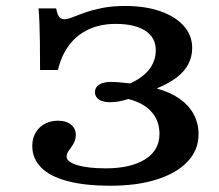

<svg xmlns="http://www.w3.org/2000/svg" viewBox="-20 -602 724 634"><path d="M345.1 11.3Q259.5 11.3 201.8 -4.3Q144.1 -19.8 115.3 -49.4Q86.6 -79 86.6 -119.5Q86.6 -156.8 110.3 -180.1Q134.1 -203.4 171.9 -203.4Q198.5 -203.4 214.4 -190.6Q230.3 -177.8 230.3 -156.6Q230.3 -140.4 222.8 -127.8Q215.3 -115.2 207.6 -105.1Q199.9 -95 199.9 -85.1Q199.9 -67.4 235.1 -56.8Q270.3 -46.1 328.8 -46.1Q411.4 -46.1 459 -75.8Q506.6 -105.5 506.6 -159.7Q506.6 -203 480.4 -232.6Q454.2 -262.3 403.7 -275Q386.5 -269.4 371.6 -266.9Q356.7 -264.5 343.2 -264.5Q319.8 -264.5 306.6 -273.4Q293.5 -282.3 293.5 -297.6Q293.5 -313.8 307.4 -322.6Q321.3 -331.5 346.9 -331.5Q358.8 -331.5 373.7 -330.2Q388.6 -329 409.6 -326.6Q451.6 -345.3 473 -373.3Q494.4 -401.3 494.4 -436.7Q494.4 -478.1 459.6 -500.6Q424.9 -523.1 362.2 -523.1Q312.4 -523.1 273.6 -505.4Q234.7 -487.6 208.8 -453.5Q182.9 -419.5 171.2 -370.8H112.3Q112.3 -430.3 111.7 -467.7Q111.1 -505 110.1 -529.6Q109.1 -554.2 107.1 -574.2H165.5Q169.4 -554.2 175.2 -546.3Q180.9 -538.5 192.3 -538.5Q203.1 -538.5 219.7 -545.1Q236.3 -551.7 260.3 -560.4Q284.3 -569 317.2 -575.6Q350.1 -582.3 393.4 -582.3Q459.1 -582.3 508.8 -565.1Q558.5 -548 586.6 -516.8Q614.6 -485.5 614.6 -443.5Q614.6 -414.9 602.1 -390.7Q589.7 -366.5 564.2 -346.7Q538.7 -327 499.5 -310.9V-309.2Q543.1 -297.1 573.5 -275.6Q603.8 -254.1 619.7 -224.5Q635.6 -194.9 635.6 -158.6Q635.6 -106.6 599.4 -68.4Q563.3 -30.3 498.1 -9.5Q433 11.3 345.1 11.3Z"/></svg>

Font: Playfair 5pt SemiExpanded Light
Style: Regular
Weight: 300
Width: 6
Designer: Claus Eggers Sørensen
Foundry: Claus Eggers Sørensen
Version: Version 2.203